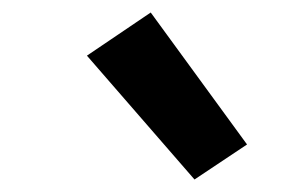

<svg xmlns="http://www.w3.org/2000/svg" viewBox="-20 -827 490 307"><path d="M291 -540 119 -738 221 -807 375 -596Z"/></svg>

Font: Zed Sans Extended
Style: Bold Italic
Weight: 700
Width: 7
Italic angle: -9°
Designer: Belleve Invis
Foundry: Belleve Invis
Version: Version 1.0.0; ttfautohint (v1.8.4)